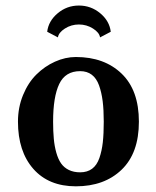

<svg xmlns="http://www.w3.org/2000/svg" viewBox="-20 -653 556 683"><path d="M43.9 0ZM186 -520 147.9 -540Q152.3 -578.1 185.1 -605.7Q217.8 -633.3 260.7 -633.3Q303.7 -633.3 336.7 -605.7Q369.6 -578.1 374 -540L335.9 -520Q333.5 -537.1 310.8 -551.5Q288.1 -565.9 260.7 -565.9Q233.4 -565.9 210.9 -551.5Q188.5 -537.1 186 -520ZM349.1 -220.2Q349.1 -262.2 345.2 -293.2Q341.3 -324.2 332.3 -349.4Q323.2 -374.5 306.4 -387.2Q289.6 -399.9 265.1 -399.9Q212.4 -399.9 190.7 -354.2Q168.9 -308.6 168.9 -220.2Q168.9 -185.5 171.4 -159.2Q173.8 -132.8 180.4 -109.6Q187 -86.4 197.5 -71.5Q208 -56.6 225.1 -48.3Q242.2 -40 265.1 -40Q290.5 -40 307.6 -52.7Q324.7 -65.4 333.5 -90.8Q342.3 -116.2 345.7 -146.7Q349.1 -177.2 349.1 -220.2ZM250 9.8Q153.3 9.8 98.6 -52.2Q43.9 -114.3 43.9 -220.2Q43.9 -271 62 -314.9Q80.1 -358.9 109.4 -387.9Q138.7 -417 175.5 -433.6Q212.4 -450.2 250 -450.2Q351.1 -450.2 412.6 -391.1Q474.1 -332 474.1 -220.2Q474.1 -108.4 412.6 -49.3Q351.1 9.8 250 9.8Z"/></svg>

Font: Pfennig
Style: Bold
Weight: 700
Version: Version 20120410 ; ttfautohint (v0.8)